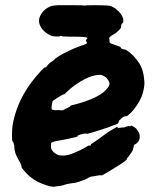

<svg xmlns="http://www.w3.org/2000/svg" viewBox="-20 -660 587 738"><path d="M203 -640Q214 -640 257 -640Q300 -640 302 -639Q308 -638 308 -639Q308 -640 350 -640Q394 -640 404 -637Q409 -636 412 -634Q423 -629 432 -620Q449 -605 453 -589Q456 -574 451 -571Q445 -567 446 -559Q447 -552 433 -540Q424 -531 407 -522Q398 -516 400 -510Q401 -507 401 -502Q401 -497 402 -496Q404 -493 420 -488Q426 -486 431.5 -484Q437 -482 440.5 -480.5Q444 -479 444 -478Q443 -477 445 -475Q447 -473 451 -471.5Q455 -470 458 -470Q461 -470 465 -468Q478 -460 493 -445Q502 -436 511 -423Q515 -418 521 -406Q523 -403 526 -395Q533 -374 534 -354Q535 -346 535 -345.5Q535 -345 535 -336Q533 -311 524 -288Q514 -265 500 -247Q496 -242 494 -239Q483 -225 471 -216L470 -215Q466 -212 466 -213Q466 -214 466 -214Q463 -214 459 -212Q458 -212 457 -212Q453 -211 446 -204Q441 -199 440 -199Q439 -199 436 -191Q435 -187 433 -185Q426 -181 412 -177Q408 -175 403 -173Q393 -169 379 -165Q368 -161 361 -159Q350 -155 332 -150Q315 -145 314 -146Q312 -147 301 -146L289 -143Q290 -143 282 -140Q279 -139 277 -138V-137Q278 -137 279 -137Q281 -136 279 -136L276 -135Q273 -134 271 -133Q268 -132 245 -127Q226 -123 209 -120Q180 -116 177 -110Q176 -108 176 -101.5Q176 -95 176 -92Q178 -83 186 -75.5Q194 -68 204 -64Q212 -62 222 -62Q233 -62 243 -65Q260 -69 282 -80Q296 -86 309 -94Q322 -102 322.5 -101Q323 -100 323 -100Q323 -100 325 -100Q327 -100 328.5 -101.5Q330 -103 329 -104Q329 -105 329.5 -105.5Q330 -106 335 -109Q358 -124 384 -144Q399 -155 417 -165Q422 -168 426.5 -170.5Q431 -173 431 -172Q432 -169 434 -168.5Q436 -168 438 -168.5Q440 -169 443 -169Q446 -169 448 -170H450Q450 -170 454 -170Q460 -170 460 -171Q460 -171 462.5 -172Q465 -173 465 -173.5Q465 -174 467 -174Q472 -174 472 -175Q472 -176 478 -175Q483 -175 484 -175Q485 -175 483 -177L482 -178H483Q489 -176 498 -170Q500 -169 502 -167Q504 -165 505.5 -163.5Q507 -162 507 -161Q506 -161 509 -158Q514 -151 514 -150.5Q514 -150 515.5 -146Q517 -142 517 -137Q518 -123 510 -114Q504 -107 497 -104Q494 -102 494 -98Q493 -92 491 -85Q489 -78 479 -65Q474 -58 473 -57Q471 -54 469 -52Q466 -49 467 -47Q467 -47 465.5 -45Q464 -43 461 -41Q458 -39 454 -36Q447 -32 439 -26Q421 -15 397 0Q378 11 374 13Q371 14 369.5 14.5Q368 15 368 14Q368 13 360 14Q346 17 337 18Q325 19 319 24Q312 28 305 31Q302 32 299 33Q290 37 272 42Q260 44 245 46Q239 47 232 49Q216 55 199 56Q195 56 192.5 57Q190 58 188 58Q173 58 147 48Q127 41 112 31Q88 16 71 -6Q63 -14 63 -18Q63 -21 61.5 -24.5Q60 -28 60 -29Q60 -30 58.5 -32.5Q57 -35 53.5 -41.5Q50 -48 47 -54Q43 -60 39 -72Q35 -86 35 -95Q35 -104 33 -107Q32 -109 32 -110Q32 -114 29 -116Q28 -116 28 -116L27 -121Q26 -126 26 -139Q26 -152 26.5 -156Q27 -160 27 -166Q28 -178 32 -197Q52 -286 116 -363Q144 -396 153 -402Q153 -401 154 -400L159 -404Q166 -415 177 -422Q186 -427 188 -430Q195 -439 229 -457Q264 -475 300 -487Q312 -491 314 -493.5Q316 -496 312 -500Q310 -503 310 -504Q310 -508 312 -508Q312 -508 314 -510Q318 -514 314 -515Q308 -519 269 -519Q233 -519 222 -520Q218 -520 218 -521Q218 -522 214 -522Q212 -522 211 -521.5Q210 -521 210 -521Q211 -519 194 -520Q181 -520 172 -525Q157 -532 144 -546Q139 -552 136 -558Q130 -569 130 -579.5Q130 -590 135 -600Q149 -627 178 -637Q186 -639 203 -640ZM372 -371Q366 -373 358 -372Q333 -370 306 -356Q289 -347 271 -335Q251 -321 234 -304Q228 -297 224 -297Q220 -297 216 -293Q214 -292 212 -291Q210 -290 196 -281Q187 -275 184 -272.5Q181 -270 181 -265Q179 -259 178.5 -250.5Q178 -242 179 -240Q180 -238 187 -237Q191 -236 196.5 -236.5Q202 -237 203 -237Q219 -235 224 -237Q224 -238 228.5 -240Q233 -242 233 -242V-243Q235 -243 237.5 -244Q240 -245 240 -245.5Q240 -246 242 -247Q249 -249 250 -252Q250 -253 251 -254Q252 -254 259 -256Q290 -264 310 -271Q313 -273 320 -275Q347 -285 364 -296Q379 -305 389.5 -317Q400 -329 401 -337Q402 -347 388 -362Q383 -366 379 -368Q375 -370 372 -371Z"/></svg>

Font: TT2020 Style B
Style: Italic
Weight: 400
Italic angle: -15°
Version: Version 0.2.000